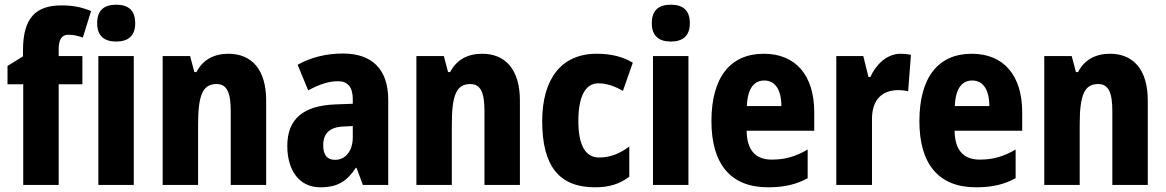

<svg xmlns="http://www.w3.org/2000/svg" viewBox="-20 -788 4969 818"><path d="M331 -429V-549H230V-578C230 -618 242 -640 271 -640C294 -640 313 -635 333 -628L368 -741C329 -757 292 -765 243 -765C135 -765 78 -715 78 -574V-548L12 -507V-429H79V0H230V-429Z M475 -768C423 -768 394 -744 394 -689C394 -635 424 -611 475 -611C526 -611 556 -635 556 -689C556 -743 528 -768 475 -768ZM550 -549H399V0H550Z M953 -559C893 -559 844 -534 817 -481H808L790 -549H673V0H824V-256C824 -380 842 -430 903 -430C948 -430 963 -391 963 -315V0H1114V-360C1114 -492 1052 -559 953 -559Z M1441 -560C1369 -560 1303 -543 1248 -512L1293 -403C1341 -429 1381 -442 1420 -442C1462 -442 1483 -416 1483 -366V-346L1405 -343C1274 -337 1204 -283 1204 -166C1204 -67 1251 10 1345 10C1419 10 1458 -16 1496 -73H1499L1526 0H1634V-363C1634 -495 1563 -560 1441 -560ZM1444 -249 1483 -251V-203C1483 -144 1451 -107 1408 -107C1376 -107 1357 -125 1357 -169C1357 -218 1383 -247 1444 -249Z M2034 -559C1974 -559 1925 -534 1898 -481H1889L1871 -549H1754V0H1905V-256C1905 -380 1923 -430 1984 -430C2029 -430 2044 -391 2044 -315V0H2195V-360C2195 -492 2133 -559 2034 -559Z M2515 10C2575 10 2620 -4 2661 -35V-164C2620 -133 2580 -117 2532 -117C2475 -117 2444 -168 2444 -272C2444 -377 2474 -433 2529 -433C2564 -433 2596 -422 2634 -401L2676 -521C2635 -545 2588 -559 2522 -559C2368 -559 2290 -447 2290 -272C2290 -78 2364 10 2515 10Z M2838 -768C2786 -768 2757 -744 2757 -689C2757 -635 2787 -611 2838 -611C2889 -611 2919 -635 2919 -689C2919 -743 2891 -768 2838 -768ZM2913 -549H2762V0H2913Z M3234 -559C3092 -559 3011 -459 3011 -272C3011 -89 3093 10 3252 10C3320 10 3373 -2 3421 -29V-151C3368 -120 3323 -108 3268 -108C3198 -108 3162 -149 3161 -231H3449V-310C3449 -467 3370 -559 3234 -559ZM3236 -445C3283 -445 3309 -405 3309 -336H3162C3165 -415 3195 -445 3236 -445Z M3817 -559C3757 -559 3711 -511 3688 -460H3680L3658 -549H3543V0H3695V-278C3694 -363 3738 -404 3807 -404C3822 -404 3839 -402 3849 -399L3861 -554C3845 -558 3830 -559 3817 -559Z M4120 -559C3978 -559 3897 -459 3897 -272C3897 -89 3979 10 4138 10C4206 10 4259 -2 4307 -29V-151C4254 -120 4209 -108 4154 -108C4084 -108 4048 -149 4047 -231H4335V-310C4335 -467 4256 -559 4120 -559ZM4122 -445C4169 -445 4195 -405 4195 -336H4048C4051 -415 4081 -445 4122 -445Z M4709 -559C4649 -559 4600 -534 4573 -481H4564L4546 -549H4429V0H4580V-256C4580 -380 4598 -430 4659 -430C4704 -430 4719 -391 4719 -315V0H4870V-360C4870 -492 4808 -559 4709 -559Z"/></svg>

Font: Noto Sans Gurmukhi UI Condensed ExtraBold
Style: Regular
Weight: 800
Width: 3
Designer: Jelle Bosma - Monotype Design Team
Foundry: Monotype Imaging Inc.
Version: Version 2.004